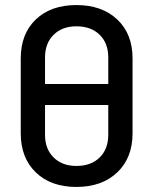

<svg xmlns="http://www.w3.org/2000/svg" viewBox="-20 -729 606 759"><path d="M158 -314V-196Q158 -140 192 -106.5Q226 -73 282 -73Q340 -73 374 -106.5Q408 -140 408 -196V-314ZM408 -397V-502Q408 -558 374 -591.5Q340 -625 282 -625Q226 -625 192 -591.5Q158 -558 158 -502V-397ZM62 -202V-498Q62 -595 121.5 -652Q181 -709 282 -709Q383 -709 443.5 -652Q504 -595 504 -498V-202Q504 -105 443.5 -47.5Q383 10 282 10Q181 10 121.5 -47.5Q62 -105 62 -202Z"/></svg>

Font: Barlow_Medium_SS
Style: Regular
Weight: 500
Designer: Jeremy Tribby
Foundry: Jeremy Tribby
Version: Version 1.101 August 23, 2024